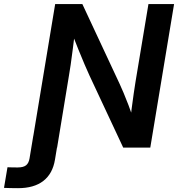

<svg xmlns="http://www.w3.org/2000/svg" viewBox="-139 -748 902 973"><path d="M-118.7 204.1 -101.1 99.6Q-92.8 100.1 -77.1 100.3Q-61.5 100.6 -49.8 100.6Q-20.5 100.6 -6.8 89.6Q6.8 78.6 10.7 54.7L29.8 -60.5H159.7L139.6 61Q127.9 132.3 80.6 168.9Q33.2 205.6 -47.4 205.6Q-69.3 205.6 -87.9 205.1Q-106.4 204.6 -118.7 204.1ZM20 0 140.6 -727.5H278.3L467.3 -322.8Q475.6 -305.2 487.5 -276.9Q499.5 -248.5 512.2 -215.1Q524.9 -181.6 536.6 -147.5L519.5 -123Q522.9 -155.8 528.1 -196.8Q533.2 -237.8 538.8 -275.1Q544.4 -312.5 547.9 -334.5L613.3 -727.5H743.2L622.6 0H485.4L314.9 -364.3Q304.7 -386.7 290.5 -419.4Q276.4 -452.1 259.3 -494.6Q242.2 -537.1 222.2 -588.4L242.7 -603Q236.3 -548.3 230.2 -501.7Q224.1 -455.1 219.2 -420.2Q214.4 -385.3 210.4 -364.7L150.4 0Z"/></svg>

Font: Inter 28pt SemiBold
Style: Italic
Weight: 600
Italic angle: -9.3988°
Designer: Rasmus Andersson
Foundry: rsms
Version: Version 4.001;git-66647c0bb